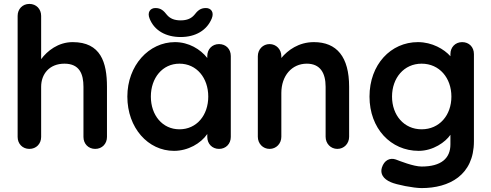

<svg xmlns="http://www.w3.org/2000/svg" viewBox="-20 -760 2508 980"><path d="M466 0C501 0 526 -26 526 -61V-317C526 -442 494 -545 351 -545C277 -545 221 -500 190 -458V-679C190 -714 165 -740 130 -740C95 -740 70 -714 70 -679V-61C70 -26 95 0 130 0C165 0 190 -26 190 -61V-317C190 -382 232 -435 309 -435C386 -435 406 -382 406 -317V-61C406 -26 431 0 466 0Z M1038 -61C1038 -26 1063 0 1098 0C1133 0 1158 -26 1158 -61V-474C1158 -510 1133 -535 1098 -535C1063 -535 1038 -509 1038 -474V-464C1003 -509 943 -545 873 -545C740 -545 630 -426 630 -267C630 -107 736 10 868 10C940 10 1005 -28 1038 -76ZM750 -267C750 -362 809 -435 896 -435C984 -435 1043 -362 1043 -267C1043 -172 984 -100 896 -100C809 -100 750 -172 750 -267ZM1061 -666C1074 -698 1057 -719 1031 -719C1003 -719 989 -706 971 -683C956 -666 935 -656 902 -656C869 -656 848 -666 833 -683C815 -706 801 -719 773 -719C747 -719 730 -697 744 -664C768 -604 827 -571 902 -571C978 -571 1036 -605 1061 -666Z M1702 0C1736 0 1762 -27 1762 -62V-317C1762 -470 1699 -545 1582 -545C1505 -545 1449 -504 1416 -464V-473C1416 -508 1390 -535 1356 -535C1322 -535 1296 -508 1296 -473V-62C1296 -27 1322 0 1356 0C1390 0 1416 -27 1416 -62V-285C1416 -374 1470 -435 1546 -435C1614 -435 1642 -388 1642 -317V-62C1642 -27 1668 0 1702 0Z M1866 -267C1866 -104 1975 10 2117 10C2191 10 2254 -35 2279 -72V-23C2279 48 2232 90 2132 90C2090 90 2019 61 2000 54C1971 44 1941 57 1929 96C1920 126 1935 153 1975 170C2004 183 2091 200 2132 200C2272 200 2399 135 2399 -39V-484C2399 -520 2374 -545 2339 -545C2304 -545 2279 -519 2279 -484V-473C2247 -509 2186 -545 2113 -545C1975 -545 1866 -431 1866 -267ZM2284 -267C2284 -172 2223 -100 2132 -100C2042 -100 1981 -172 1981 -267C1981 -362 2042 -435 2132 -435C2223 -435 2284 -362 2284 -267Z"/></svg>

Font: Hotpoint
Style: Bold
Weight: 700
Designer: Andrew Paglinawan, Luciano Perondi, Riccardo Olocco
Foundry: CAST Cooperativa Anonima Servizi Tipografici
Version: Version 1.000;PS 2.1;hotconv 16.6.51;makeotf.lib2.5.65220